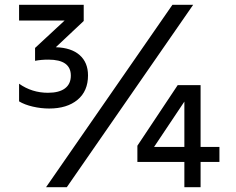

<svg xmlns="http://www.w3.org/2000/svg" viewBox="-20 -785 991 805"><path d="M60 -360V-434Q114 -396 181 -396Q228 -396 252.5 -414.5Q277 -433 277 -468Q277 -535 183 -535Q152 -535 127 -530V-584L251 -699H60V-765H331V-697L214 -587Q279 -585 314 -554Q349 -523 349 -469Q349 -403 305 -366.5Q261 -330 186 -330Q152 -330 117.5 -338Q83 -346 60 -360ZM703 -765H790L260 0H173ZM753 -106H556V-174L725 -428H821V-169H900V-106H821V0H753ZM753 -169V-359L626 -169Z"/></svg>

Font: Application
Style: Regular
Weight: 400
Designer: Wei Huang
Foundry: Wei Huang
Version: Version 0.012